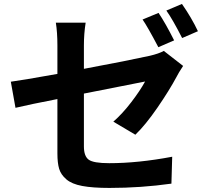

<svg xmlns="http://www.w3.org/2000/svg" viewBox="-20 -883 1040 962"><path d="M971.7 -726.6 892.6 -692.4Q843.8 -788.1 813.5 -830.1L891.6 -863.3Q940.4 -793 971.7 -726.6ZM852.5 -680.7 773.4 -646.5Q717.8 -752 694.3 -785.2L774.4 -818.4Q808.6 -767.6 852.5 -680.7ZM400.4 -655.3V-538.1Q625 -580.1 730.5 -603.5Q776.4 -614.3 800.8 -627.9L897.5 -552.7Q873 -515.6 865.2 -499Q828.1 -429.7 768.6 -343.3Q709 -256.8 658.2 -208L547.9 -273.4Q593.8 -313.5 638.2 -371.6Q682.6 -429.7 707 -474.6Q620.1 -458 400.4 -414.1V-149.4Q400.4 -100.6 424.3 -83Q448.2 -65.4 527.3 -65.4Q671.9 -65.4 842.8 -97.7L838.9 37.1Q686.5 58.6 528.3 58.6Q444.3 58.6 392.1 48.8Q339.8 39.1 312.5 15.6Q285.2 -7.8 276.4 -37.1Q267.6 -66.4 267.6 -114.3V-386.7Q127 -359.4 57.6 -342.8L34.2 -473.6Q82 -479.5 267.6 -512.7V-655.3Q267.6 -720.7 259.8 -769.5H409.2Q400.4 -714.8 400.4 -655.3Z"/></svg>

Font: Nasu
Style: Bold
Weight: 700
Designer: Ryoko NISHIZUKA (kana &amp; ideographs); Paul D. Hunt (Latin, Greek &amp; Cyrillic); Wenlong ZHANG (bopomofo); Sandoll C
Version: Version 2014.1215